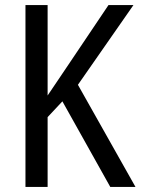

<svg xmlns="http://www.w3.org/2000/svg" viewBox="-20 -734 552 754"><path d="M286 -401 504 -714H406L248 -479Q224 -443 203.5 -413Q183 -383 167 -359V-714H80V0H167V-274L225 -336L413 0H512Z"/></svg>

Font: Noto Sans Display SemiCondensed
Style: Regular
Weight: 400
Width: 4
Designer: Monotype Design team
Foundry: Monotype Imaging Inc.
Version: 1.000